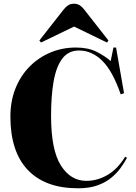

<svg xmlns="http://www.w3.org/2000/svg" viewBox="-20 -1000 730 1034"><path d="M400 14Q224 14 130 -84.5Q36 -183 36 -372Q36 -455 63 -523Q90 -591 138.5 -640.5Q187 -690 251 -717Q315 -744 389 -744Q455 -744 500.5 -721Q546 -698 576 -671L591 -744H605L648 -498L630 -492Q587 -617 531 -672.5Q475 -728 405 -728Q349 -728 316 -685Q283 -642 269 -563Q255 -484 255 -376Q255 -193 307.5 -109.5Q360 -26 445 -26Q504 -26 558.5 -57.5Q613 -89 654 -156L664 -150Q650 -124 629.5 -95.5Q609 -67 578.5 -42Q548 -17 504.5 -1.5Q461 14 400 14ZM201 -771 192 -782 323 -949Q334 -963 347 -971.5Q360 -980 379 -980Q395 -980 408.5 -972Q422 -964 437 -944L564 -782L556 -771L379 -857Z"/></svg>

Font: Literata 72pt ExtraBold
Style: Regular
Weight: 800
Designer: Latin by Veronika Burian and Jose Scaglione. Greek by Irene Vlachou. Cyrillic by Vera Evstafieva.
Foundry: TypeTogether
Version: Version 3.002